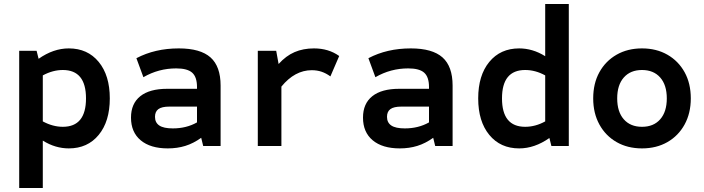

<svg xmlns="http://www.w3.org/2000/svg" viewBox="-20 -730 3520 960"><path d="M76 210V-476H163L173 -436Q247 -488 324 -488Q418 -488 473.5 -420.5Q529 -353 529 -238Q529 -123 473.5 -55.5Q418 12 324 12Q291 12 258.5 2.5Q226 -7 194 -27V210ZM294 -96Q410 -96 410 -238Q410 -380 294 -380Q244 -380 194 -353V-123Q244 -96 294 -96Z M819 12Q732 12 683.5 -28.5Q635 -69 635 -142Q635 -212 681.5 -249Q728 -286 816 -286H965V-295Q965 -345 941 -366.5Q917 -388 861 -388Q773 -388 697 -344L662 -439Q755 -488 874 -488Q982 -488 1032.5 -443Q1083 -398 1083 -302V0H996L986 -41Q947 -13 906.5 -0.5Q866 12 819 12ZM844 -88Q912 -88 965 -118V-197H827Q789 -197 772 -184.5Q755 -172 755 -146Q755 -117 776.5 -102.5Q798 -88 844 -88Z M1269 0V-476H1361L1373 -410Q1410 -451 1453 -469.5Q1496 -488 1550 -488Q1623 -488 1676 -450L1632 -348Q1610 -364 1587.5 -371.5Q1565 -379 1539 -379Q1454 -379 1387 -297V0Z M1979 12Q1892 12 1843.5 -28.5Q1795 -69 1795 -142Q1795 -212 1841.5 -249Q1888 -286 1976 -286H2125V-295Q2125 -345 2101 -366.5Q2077 -388 2021 -388Q1933 -388 1857 -344L1822 -439Q1915 -488 2034 -488Q2142 -488 2192.5 -443Q2243 -398 2243 -302V0H2156L2146 -41Q2107 -13 2066.5 -0.5Q2026 12 1979 12ZM2004 -88Q2072 -88 2125 -118V-197H1987Q1949 -197 1932 -184.5Q1915 -172 1915 -146Q1915 -117 1936.5 -102.5Q1958 -88 2004 -88Z M2576 12Q2482 12 2426.5 -55.5Q2371 -123 2371 -238Q2371 -353 2426.5 -420.5Q2482 -488 2576 -488Q2609 -488 2641.5 -478.5Q2674 -469 2706 -449V-710H2824V0H2737L2727 -40Q2653 12 2576 12ZM2606 -96Q2657 -96 2706 -123V-353Q2657 -380 2606 -380Q2490 -380 2490 -238Q2490 -96 2606 -96Z M3190 12Q3118 12 3063 -19.5Q3008 -51 2977 -107.5Q2946 -164 2946 -238Q2946 -313 2977 -369Q3008 -425 3063 -456.5Q3118 -488 3190 -488Q3262 -488 3317 -456.5Q3372 -425 3403 -369Q3434 -313 3434 -238Q3434 -164 3403 -107.5Q3372 -51 3317 -19.5Q3262 12 3190 12ZM3190 -96Q3248 -96 3281 -133.5Q3314 -171 3314 -238Q3314 -305 3281 -342.5Q3248 -380 3190 -380Q3132 -380 3099 -342.5Q3066 -305 3066 -238Q3066 -171 3099 -133.5Q3132 -96 3190 -96Z"/></svg>

Font: Sometype Mono
Style: Bold
Weight: 700
Monospace: yes
Designer: Ryoichi Tsunekawa
Foundry: Dharma Type
Version: Version 1.000; ttfautohint (v1.8.3)